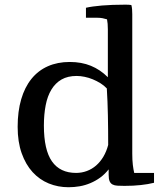

<svg xmlns="http://www.w3.org/2000/svg" viewBox="-20 -786 694 818"><path d="M440.9 -168.5Q440.9 -234.9 439.7 -293.9Q438.5 -353 435.1 -409.2Q423.8 -421.4 408.2 -431.2Q392.6 -440.9 375.5 -448Q358.4 -455.1 340.6 -458.7Q322.8 -462.4 306.6 -462.4Q268.6 -462.4 242.2 -447.3Q215.8 -432.1 199 -404.3Q182.1 -376.5 174.6 -337.4Q167 -298.3 167 -251Q167 -147.5 201.4 -98.4Q235.8 -49.3 304.2 -49.3Q328.1 -49.3 349.9 -57.4Q371.6 -65.4 389.4 -80.8Q407.2 -96.2 420.4 -118.4Q433.6 -140.6 440.9 -168.5ZM543.5 -131.3Q543.5 -103.5 545.9 -83.7Q548.3 -64 551.8 -49.3H636.2V-7.3Q611.3 -1 579.8 2.4Q548.3 5.9 510.3 5.9Q493.2 5.9 480.5 5.1Q467.8 4.4 459.5 0Q451.2 -4.4 447 -13.9Q442.9 -23.4 442.9 -41V-64.5Q426.8 -43.9 407 -29.5Q387.2 -15.1 365.2 -5.9Q343.3 3.4 319.6 7.6Q295.9 11.7 272 11.7Q227.1 11.7 187.7 -4.4Q148.4 -20.5 118.9 -52.7Q89.4 -85 72.3 -133.3Q55.2 -181.6 55.2 -245.6Q55.2 -311.5 70.3 -363Q85.4 -414.6 114 -450Q142.6 -485.4 183.8 -503.7Q225.1 -522 277.3 -522Q327.6 -522 367.4 -505.6Q407.2 -489.3 439.5 -457V-661.1Q439.5 -686.5 436 -703.6Q426.8 -706.5 416.7 -708.5Q406.7 -710.4 393.6 -710.4H346.2V-752.9Q371.1 -758.8 414.1 -762.5Q457 -766.1 511.7 -766.1Q520 -766.1 527.1 -765.9Q534.2 -765.6 539.6 -764.6Q542 -756.3 542.7 -746.6Q543.5 -736.8 543.5 -725.6Z"/></svg>

Font: Tienne
Style: Regular
Weight: 400
Designer: vernon adams
Foundry: vernon adams
Version: Version 1.001